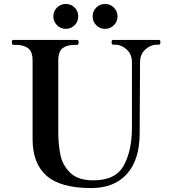

<svg xmlns="http://www.w3.org/2000/svg" viewBox="-20 -939 865 972"><path d="M145 -233V-632Q145 -679 121.5 -695.5Q98 -712 60 -712H47Q40 -712 40 -725Q40 -737 47 -737H371Q378 -737 378 -725Q378 -712 371 -712H359Q320 -712 297.5 -695.5Q275 -679 275 -632V-272Q275 -206 286 -154Q297 -102 336 -64Q375 -26 453 -26Q566 -26 607 -102Q648 -178 648 -293V-623Q648 -665 621 -689Q594 -713 562 -713H552Q545 -713 545 -725Q545 -737 552 -737H785Q792 -737 792 -725Q792 -713 785 -713H775Q743 -713 716 -689Q689 -665 689 -623L687 -264Q687 -131 623 -59Q559 13 442 13Q286 13 215.5 -49.5Q145 -112 145 -233ZM313 -919Q287 -919 268.5 -900.5Q250 -882 250 -856Q250 -830 268.5 -811.5Q287 -793 313 -793Q340 -793 358 -811.5Q376 -830 376 -856Q376 -882 358 -900.5Q340 -919 313 -919ZM512 -919Q485 -919 467 -900.5Q449 -882 449 -856Q449 -830 467 -811.5Q485 -793 512 -793Q538 -793 556.5 -811.5Q575 -830 575 -856Q575 -882 556.5 -900.5Q538 -919 512 -919Z"/></svg>

Font: Shippori Mincho
Style: Bold
Weight: 700
Designer: FONTDASU
Foundry: FONTDASU / Google Inc. / but / Adobe
Version: Version 3.110; ttfautohint (v1.8.3)